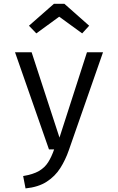

<svg xmlns="http://www.w3.org/2000/svg" viewBox="-20 -810 640 1041"><path d="M538.5 -526.5 353.5 3.5Q335 57 306.8 101.5Q278.5 146 233.2 175.2Q188 204.5 118.5 211.5L105.5 144.5Q160 135.5 191.5 117Q223 98.5 241.2 69.5Q259.5 40.5 273.5 0H245.5L61.5 -526.5H151.5L302.5 -64L451.5 -526.5ZM177 -629 137 -670.5 272.5 -789.5H329L463.5 -670.5L425.5 -629L301 -719.5Z"/></svg>

Font: Fast_Mono
Style: Regular
Weight: 400
Monospace: yes
Designer: Carrois Corporate, Edenspiekermann AG, Nikita Prokopov
Foundry: Carrois Corporate, Edenspiekermann AG, Nikita Prokopov
Version: Version 5.002